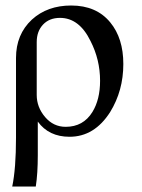

<svg xmlns="http://www.w3.org/2000/svg" viewBox="-20 -477 516 697"><path d="M427.7 -244.6Q427.7 -147.9 379.9 -70.3Q322.8 19.5 232.4 19.5Q157.2 19.5 117.2 -35.6V86.4Q117.2 152.8 109.9 200.2H24.4Q38.1 134.8 38.1 22.9V-266.6Q38.1 -352.1 95.7 -405.8Q151.9 -457 238.3 -457Q330.1 -457 380.4 -395.5Q427.7 -337.9 427.7 -244.6ZM343.3 -183.6Q343.3 -260.3 308.6 -328.1Q267.6 -412.1 197.8 -412.1Q159.2 -412.1 136.2 -387.7Q113.3 -363.3 113.3 -324.2V-132.3Q113.3 -87.9 143.6 -52.2Q173.8 -16.6 218.3 -16.6Q282.2 -16.6 315.4 -70.3Q343.3 -115.7 343.3 -183.6Z"/></svg>

Font: Accordance
Style: Regular
Weight: 400
Version: Version 1.1 (build May 11, 2018) Miklal Software Solutions, 